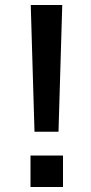

<svg xmlns="http://www.w3.org/2000/svg" viewBox="-20 -748 363 768"><path d="M214 -221H118L103 -728H229ZM232 0H102V-126H232Z"/></svg>

Font: Ulagadi Sans Medium
Style: Regular
Weight: 500
Designer: Ninad Kale (Devanagari), Jonny Pinhorn (Latin)
Foundry: Indian Type Foundry
Version: Version 3.01;March 29, 2020;FontCreator 12.0.0.2522 64-bit; 